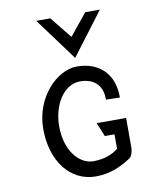

<svg xmlns="http://www.w3.org/2000/svg" viewBox="-94 -946 880 1034"><g transform="rotate(-10 345.5 -429.5)"><path d="M400 -271 431 -195H484V-116C451 -89 405 -72 347 -72C274 -72 198 -150 198 -290C198 -401 258 -508 351 -508C422 -508 471 -469 471 -392V-387L547 -385V-390C547 -511 472 -590 347 -590C240 -590 111 -464 111 -290C111 -113 207 11 347 11C423 11 484 -16 540 -53C559 -65 561 -106 561 -106V-107V-271ZM347 -637 523 -870H443L347 -752L252 -870H175Z"/></g></svg>

Font: Charger Monospace
Style: Regular
Weight: 400
Designer: Jasper
Foundry: Cannot Into Space Fonts
Version: Version 0.980